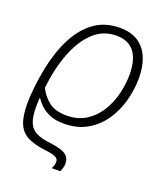

<svg xmlns="http://www.w3.org/2000/svg" viewBox="-143 -635 816 967"><g transform="rotate(20 264.5 -151.0)"><path d="M251 240.2Q254.9 231.9 258.1 222.7Q261.2 213.4 261.2 203.1Q261.2 186.5 245.1 178.7Q229 170.9 184.1 165.5Q127.9 158.7 92.3 140.4Q56.6 122.1 40 83.3Q23.4 44.4 23.4 -23.9Q23.4 -63 29.1 -113.8Q34.7 -164.6 44.4 -213.9Q63.5 -309.1 100.3 -382.8Q137.2 -456.5 194.6 -499Q252 -541.5 333 -541.5Q394 -541.5 432.6 -515.1Q471.2 -488.8 489.7 -442.6Q508.3 -396.5 508.3 -336.9Q508.3 -274.9 491.7 -213.6Q475.1 -152.3 440.9 -102.1Q406.7 -51.8 354 -21.5Q301.3 8.8 229 8.8Q185.5 8.8 155.3 -3.9Q125 -16.6 105.7 -34.9Q86.4 -53.2 75.7 -70.3H72.3Q71.8 -63 71.3 -51.3Q70.8 -39.6 70.8 -24.9Q70.8 29.8 83 59.8Q95.2 89.8 123 104Q150.9 118.2 197.8 123.5Q259.8 131.3 283.7 147.5Q307.6 163.6 307.6 196.3Q307.6 208.5 304 219.5Q300.3 230.5 296.4 240.2ZM229.5 -34.2Q288.6 -34.2 331.8 -61.3Q375 -88.4 403.1 -132.8Q431.2 -177.2 444.6 -230.7Q458 -284.2 458 -336.9Q458 -414.6 426.5 -456.5Q395 -498.5 328.6 -498.5Q258.8 -498.5 207.3 -450.4Q155.8 -402.3 123.5 -318.6Q91.3 -234.9 79.6 -127.9Q100.1 -87.9 134.3 -61Q168.5 -34.2 229.5 -34.2Z"/></g></svg>

Font: Open Sans Light
Style: Italic
Weight: 300
Italic angle: -12°
Designer: Monotype Design Team
Foundry: Monotype Imaging Inc.
Version: Version 3.003; ttfautohint (v1.8.4)